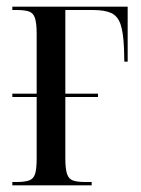

<svg xmlns="http://www.w3.org/2000/svg" viewBox="-20 -556 423 576"><path d="M17 0V-10H29Q55 -10 68 -15Q81 -20 85.5 -35Q90 -50 90 -81V-265H17V-275H90V-454Q90 -486 85 -501.5Q80 -517 67 -521.5Q54 -526 29 -526H17V-536H363V-371H353L352 -411Q350 -459 341.5 -483.5Q333 -508 313.5 -517Q294 -526 258 -526H176V-275H274V-265H176V-81Q176 -50 181 -34.5Q186 -19 199 -14.5Q212 -10 236 -10H255V0Z"/></svg>

Font: Noto Serif Display ExtraCondensed
Style: Regular
Weight: 400
Width: 2
Designer: Monotype Design Team
Foundry: Monotype Imaging Inc.
Version: Version 2.009